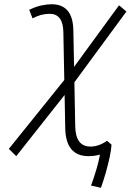

<svg xmlns="http://www.w3.org/2000/svg" viewBox="-20 -723 626 901"><path d="M453.6 158.2 407.2 147.9Q421.9 107.9 432.6 71Q443.4 34.2 449.2 2.4Q423.8 9.8 395.5 9.8Q288.6 9.8 286.1 -121.6L283.2 -277.3L56.2 9.8L21.5 -24.4L281.7 -347.7L277.3 -572.3Q275.9 -658.2 212.9 -658.2Q171.9 -658.2 132.8 -636.7L117.2 -676.8Q147.5 -691.9 174.3 -697.5Q201.2 -703.1 222.2 -703.1Q321.8 -703.1 324.2 -581.5L327.6 -409.2L538.6 -698.2L573.2 -668.9L329.1 -336.9L333 -130.9Q334.5 -35.2 404.8 -35.2Q443.4 -35.2 482.4 -62.5L503.4 -43.9Q502 -19.5 494.4 15.6Q486.8 50.8 476.1 88.4Q465.3 126 453.6 158.2Z"/></svg>

Font: Cascadia Code NF ExtraLight
Style: Italic
Weight: 200
Italic angle: -10°
Monospace: yes
Designer: Aaron Bell
Foundry: Saja Typeworks
Version: Version 2404.023; ttfautohint (v1.8.4)